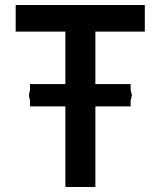

<svg xmlns="http://www.w3.org/2000/svg" viewBox="-20 -745 640 765"><path d="M240.5 -321H99.5V-344L95 -365.5L99.5 -386.5V-410H240.5V-619H42.5V-725H557V-619H360V-410H500.5V-386.5L505.5 -365.5L500.5 -344V-321H360V0H240.5Z"/></svg>

Font: JuliaMono SemiBold
Style: Regular
Weight: 600
Monospace: yes
Designer: cormullion
Foundry: corm
Version: Version 0.055; ttfautohint (v1.8.4)